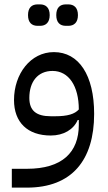

<svg xmlns="http://www.w3.org/2000/svg" viewBox="-20 -617 495 877"><path d="M281 -499H292C318 -499 336 -514 336 -548C336 -582 318 -597 292 -597H281C254 -597 237 -582 237 -548C237 -514 254 -499 281 -499ZM152 -499H163C189 -499 207 -514 207 -548C207 -582 189 -597 163 -597H152C125 -597 108 -582 108 -548C108 -514 125 -499 152 -499ZM34 240H103C308 240 410 115 410 -97C410 -274 340 -379 226 -379C120 -379 44 -280 44 -160C44 -58 106 2 212 2C270 2 316 -25 335 -69H340V-47C340 79 264 154 103 154H34ZM232 -86H212C145 -86 114 -112 114 -170C114 -243 152 -293 220 -293C294 -293 340 -224 340 -117C321 -96 289 -86 232 -86Z"/></svg>

Font: IBM Plex Arabic
Style: Regular
Weight: 400
Designer: Mike Abbink, Paul van der Laan, Pieter van Rosmalen, Wael Morcos, Khajak Apelian
Foundry: Bold Monday
Version: Version 1.0